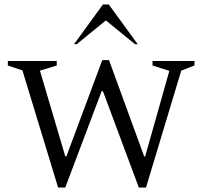

<svg xmlns="http://www.w3.org/2000/svg" viewBox="-20 -832 902 856"><path d="M239 4 80 -518 15 -540V-560H233V-540L158 -517L271 -135H276L436 -564H466L623 -134H627L735 -516L660 -540V-560H847V-540L788 -517L631 4H599L439 -425H433L271 4ZM310 -635 439 -812H465L594 -635H582L452 -741L322 -635Z"/></svg>

Font: Spectral SC Light
Style: Regular
Weight: 300
Designer: Jean-Baptiste Levee
Foundry: Production Type
Version: Version 2.001